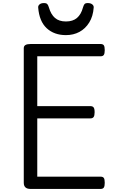

<svg xmlns="http://www.w3.org/2000/svg" viewBox="-20 -1232 744 1252"><path d="M179 0Q157 0 146 -10Q135 -20 135 -40V-918Q135 -932 146 -938.5Q157 -945 179 -945H636Q651 -945 657 -936.5Q663 -928 663 -905Q663 -883 657 -874Q651 -865 636 -865H223V-540H569Q584 -540 590.5 -531.5Q597 -523 597 -500Q597 -478 590.5 -469Q584 -460 569 -460H223V-80H636Q651 -80 657 -71.5Q663 -63 663 -40Q663 -18 657 -9Q651 0 636 0ZM410 -1003Q333 -1003 284.5 -1048Q236 -1093 229 -1183Q228 -1195 238 -1203.5Q248 -1212 267 -1212Q283 -1212 289 -1204.5Q295 -1197 299 -1183Q312 -1138 338.5 -1115Q365 -1092 410 -1092Q455 -1092 482 -1115Q509 -1138 521 -1183Q525 -1197 530.5 -1204.5Q536 -1212 552 -1212Q571 -1212 581.5 -1203.5Q592 -1195 591 -1183Q587 -1126 562 -1085.5Q537 -1045 498 -1024Q459 -1003 410 -1003Z"/></svg>

Font: Playwrite HU
Style: Regular
Weight: 400
Designer: Veronika Burian, José Scaglione
Foundry: TypeTogether
Version: Version 1.002